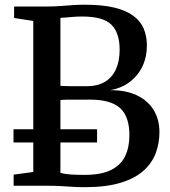

<svg xmlns="http://www.w3.org/2000/svg" viewBox="-20 -770 706 796"><path d="M118 -57V-683L38.5 -695.5V-743H174Q204.5 -743 230.5 -745Q256.5 -747 281 -748.8Q305.5 -750.5 331 -750.5Q404 -750.5 453.8 -738.5Q503.5 -726.5 533.2 -704.2Q563 -682 576 -650.8Q589 -619.5 589 -581Q589 -533.5 570.5 -494.8Q552 -456 517.5 -430Q483 -404 435.5 -396Q499 -397 545 -376Q591 -355 616 -315.5Q641 -276 641 -222.5Q641 -177 626 -136Q611 -95 575.8 -63Q540.5 -31 480.8 -12.5Q421 6 332 6Q304 6 280.8 4.5Q257.5 3 232 1.5Q206.5 0 172 0H36.5V-46ZM230.5 -414Q240.5 -413.5 255 -413Q269.5 -412.5 285 -412.5Q300.5 -412.5 314.5 -412.5Q328.5 -412.5 338 -412.5Q384 -412.5 414.5 -430.5Q445 -448.5 460.5 -482.5Q476 -516.5 476 -564Q476 -633.5 442 -667.5Q408 -701.5 321 -701.5Q302.5 -701.5 285 -700.2Q267.5 -699 253.5 -697.5Q239.5 -696 230.5 -696ZM230.5 -53.5Q242 -50 259.2 -48Q276.5 -46 295.5 -45.5Q314.5 -45 330.5 -45Q399.5 -45 440.2 -65.2Q481 -85.5 498.8 -122.5Q516.5 -159.5 516.5 -209.5Q516.5 -287 477.8 -322Q439 -357 353.5 -357Q341 -357 324 -356.8Q307 -356.5 289.2 -356.8Q271.5 -357 256 -356.8Q240.5 -356.5 230.5 -355.5ZM382.5 -234V-179.5H36V-234Z"/></svg>

Font: Merriweather 36pt Medium
Style: Regular
Weight: 500
Version: Version 2.100